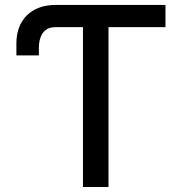

<svg xmlns="http://www.w3.org/2000/svg" viewBox="-20 -747 726 767"><path d="M202.1 -727.3C104 -727.3 45.5 -666.2 45.5 -574.2V-525.6H135.3V-556.1C135.3 -583.5 142.4 -610.8 161.9 -626.8C171.5 -634.6 185 -638.5 202.1 -638.5H311.4V0H413.4V-638.5H641V-727.3Z"/></svg>

Font: Inter 465
Style: Regular
Weight: 400
Designer: Rasmus Andersson
Foundry: rsms
Version: Version 3.019;Glyphs 3.1.2 (3151)